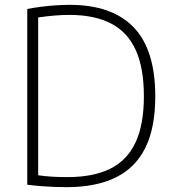

<svg xmlns="http://www.w3.org/2000/svg" viewBox="-20 -767 718 792"><path d="M255.5 5Q228.5 5 203.5 4Q178.5 3 151.8 1Q125 -1 92.5 -5V-730Q120.5 -735.5 150.2 -739.2Q180 -743 209.8 -745Q239.5 -747 267.5 -747Q442.5 -747 531.5 -654.2Q620.5 -561.5 620.5 -370Q620.5 -240 579.5 -157.2Q538.5 -74.5 457 -34.8Q375.5 5 255.5 5ZM260 -36.5Q364.5 -36.5 434.2 -70.8Q504 -105 538.8 -178.8Q573.5 -252.5 573.5 -370Q573.5 -486.5 539.8 -560.8Q506 -635 437.8 -670.2Q369.5 -705.5 266.5 -705.5Q236 -705.5 204 -702.8Q172 -700 137.5 -695V-44Q165.5 -40 194.5 -38.2Q223.5 -36.5 260 -36.5Z"/></svg>

Font: Encode Sans Condensed Thin ExtraLight
Style: Regular
Weight: 250
Version: Version 3.002